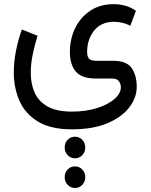

<svg xmlns="http://www.w3.org/2000/svg" viewBox="-20 -394 746 951"><path d="M351.6 283.2Q373 283.2 387.7 298.6Q402.3 314 402.3 336.4Q402.3 358.9 387.7 374.5Q373 390.1 351.6 390.1Q330.1 390.1 315.2 374.5Q300.3 358.9 300.3 336.4Q300.3 314 314.9 298.6Q329.6 283.2 351.6 283.2ZM351.6 430.2Q373 430.2 387.7 445.6Q402.3 460.9 402.3 483.4Q402.3 505.9 387.7 521.5Q373 537.1 351.6 537.1Q330.1 537.1 315.2 521.5Q300.3 505.9 300.3 483.4Q300.3 460.9 314.9 445.6Q329.6 430.2 351.6 430.2ZM336.4 246.6Q231 246.6 167.7 208Q104.5 169.4 76.4 105.2Q48.3 41 48.3 -35.6Q48.3 -87.4 59.1 -141.8Q69.8 -196.3 88.4 -248L166 -216.8Q151.9 -171.9 142.1 -124.5Q132.3 -77.1 132.3 -32.7Q132.3 20 151.1 63.5Q169.9 106.9 214.4 132.8Q258.8 158.7 336.4 158.7Q405.8 158.7 460.4 141.4Q515.1 124 546.9 96.4Q578.6 68.8 578.6 38.1Q578.6 22.5 569.3 8.8Q560.1 -4.9 535.6 -4.9H456.5Q384.3 -4.9 355.2 -39.8Q326.2 -74.7 326.2 -136.7Q326.2 -201.2 352.5 -255.1Q378.9 -309.1 427.7 -341.3Q476.6 -373.5 543.5 -373.5Q568.8 -373.5 596.9 -366.7Q625 -359.9 653.3 -340.8L625.5 -266.6Q586.9 -286.1 543.5 -286.1Q481.4 -286.1 446.5 -242.7Q411.6 -199.2 411.6 -136.7Q411.6 -113.8 420.9 -103.3Q430.2 -92.8 458.5 -92.8H540.5Q607.9 -92.8 632.6 -56.4Q657.2 -20 657.2 36.1Q657.2 90.3 620.1 138.4Q583 186.5 511.5 216.6Q439.9 246.6 336.4 246.6Z"/></svg>

Font: Vazirmatn RD FD
Style: Regular
Weight: 400
Designer: Saber Rastikerdar
Foundry: Saber Rastikerdar
Version: Version 33.003